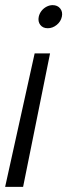

<svg xmlns="http://www.w3.org/2000/svg" viewBox="-46 -528 276 748"><path d="M-26 200 89 -320H149L44 200ZM140 -418Q121 -418 111 -431Q101 -444 105 -463Q108 -476 116 -486Q124 -496 135.5 -502Q147 -508 159 -508Q178 -508 188.5 -495Q199 -482 195 -463Q191 -444 175 -431Q159 -418 140 -418Z"/></svg>

Font: Epunda Slab Light
Style: Italic
Weight: 300
Italic angle: -12°
Designer: Simon Atzbach
Foundry: typofactur
Version: Version 1.102